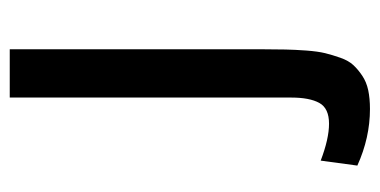

<svg xmlns="http://www.w3.org/2000/svg" viewBox="-212 -556 779 394"><g transform="rotate(-90 177.0 -358.5)"><path d="M273.4 -727.5V-210.9Q273.4 -181.2 272.9 -161.9Q272.5 -142.6 270.8 -118.9Q269 -95.2 265.4 -80.3Q261.7 -65.4 255.9 -48.8Q250 -32.2 241 -22.5Q231.9 -12.7 219.2 -4.2Q206.5 4.4 189.5 8.1Q172.4 11.7 150.9 11.7Q91.8 11.7 34.7 -14.2L44.9 -89.4Q89.8 -72.3 120.6 -72.3Q152.3 -72.3 163.3 -92.3Q174.3 -112.3 174.3 -149.9V-727.5Z"/></g></svg>

Font: Coda
Style: Regular
Weight: 400
Designer: vernon adams
Foundry: vernon adams
Version: Version 2.000; ttfautohint (v0.8) -r 50 -G 200 -x